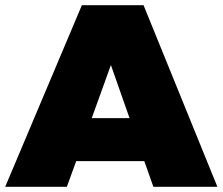

<svg xmlns="http://www.w3.org/2000/svg" viewBox="-30 -721 859 741"><path d="M809 0H562L527 -99H264L228 0H-10L286 -701H524ZM470 -265 398 -470 324 -265Z"/></svg>

Font: Argentum Novus Black
Style: Regular
Weight: 900
Designer: Julieta Ulanovsky (font) & Cristiano Sobral (main changes)
Foundry: Julieta Ulanovsky (font) & Cristiano Sobral (main changes)
Version: Version 3.00;November 27, 2020;FontCreator 13.0.0.2655 64-bi